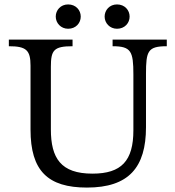

<svg xmlns="http://www.w3.org/2000/svg" viewBox="-20 -836 792 868"><path d="M373 12C562 12 640 -79 640 -261V-502C640 -605 648 -627 734 -627V-657H489V-627C573 -627 583 -604 583 -499V-247C583 -109 529 -51 398 -51C255 -51 210 -121 210 -251V-534C210 -609 223 -627 308 -627V-657H20V-627C99 -627 118 -609 118 -539V-250C118 -64 196 12 373 12ZM288 -706C323 -706 345 -732 345 -761C345 -790 323 -816 288 -816C254 -816 232 -790 232 -761C232 -732 255 -706 288 -706ZM509 -706C544 -706 566 -732 566 -761C566 -790 544 -816 509 -816C475 -816 453 -790 453 -761C453 -732 476 -706 509 -706Z"/></svg>

Font: STIX Two Text
Style: Regular
Weight: 400
Designer: Ross Mills, John Hudson & Paul Hanslow, Tiro Typeworks Ltd; with prior portions MicroPress Inc., and Coen Hoffman.
Foundry: Tiro Typeworks Ltd
Version: Version 2.13 b171